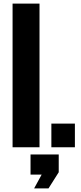

<svg xmlns="http://www.w3.org/2000/svg" viewBox="-20 -820 450 1069"><path d="M50 0V-800H200V0ZM266 0V-132H397V0ZM170 229 212 152H150V40H307V139L250 229Z"/></svg>

Font: Big Shoulders Stencil Text Black
Style: Regular
Weight: 900
Designer: Patric King
Foundry: XO Type Co
Version: Version 1.000